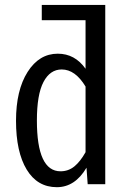

<svg xmlns="http://www.w3.org/2000/svg" viewBox="-20 -758 528 790"><path d="M413.1 -737.8V0H340.8L335.9 -67.9Q288.6 12.2 213.9 12.2Q133.8 12.2 89.8 -60.3Q45.9 -132.8 45.9 -261.2Q45.9 -386.7 93.5 -461.9Q141.1 -537.1 217.8 -537.1Q288.1 -537.1 332 -475.1V-674.8H151.9V-737.8ZM229 -53.2Q261.2 -53.2 285.9 -73.2Q310.5 -93.3 332 -131.8V-401.9Q289.6 -472.2 233.9 -472.2Q186 -472.2 158.9 -420.7Q131.8 -369.1 131.8 -262.2Q131.8 -53.2 229 -53.2Z"/></svg>

Font: Fira Sans Compressed Book
Style: Regular
Weight: 350
Width: 1
Designer: Carrois Corporate & Edenspiekermann AG
Foundry: Carrois Corporate GbR & Edenspiekermann AG
Version: Version 4.203;PS 004.203;hotconv 1.0.88;makeotf.lib2.5.64775